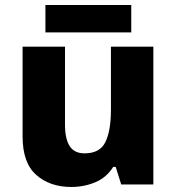

<svg xmlns="http://www.w3.org/2000/svg" viewBox="-20 -735 703 765"><path d="M591 -549V0H463L441 -70H431Q405 -28 360 -9Q315 10 264 10Q179 10 124.5 -38Q70 -86 70 -191V-549H239V-238Q239 -182 257.5 -153Q276 -124 317 -124Q378 -124 400 -169Q422 -214 422 -299V-549ZM503 -715V-606H161V-715Z"/></svg>

Font: Noto Sans Kannada ExtraBold
Style: Regular
Weight: 800
Designer: Jelle Bosma - Monotype Design Team
Foundry: Monotype Imaging Inc.
Version: Version 2.005; ttfautohint (v1.8.4.7-5d5b)